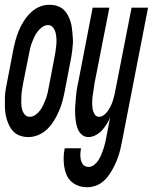

<svg xmlns="http://www.w3.org/2000/svg" viewBox="-44 -562 640 804"><path d="M75 12Q55 12 38 5.5Q21 -1 10 -13.5Q-1 -26 -8.5 -43Q-16 -60 -19.5 -77.5Q-23 -95 -23.5 -114.5Q-24 -134 -23.5 -153Q-23 -172 -19.5 -191.5Q-16 -211 -12 -230L11 -350Q15 -371 20.5 -391.5Q26 -412 34.5 -433Q43 -454 55.5 -473.5Q68 -493 84.5 -509Q101 -525 121 -533.5Q141 -542 162 -542Q175 -542 187 -539.5Q199 -537 209.5 -531Q220 -525 227.5 -516.5Q235 -508 240.5 -497.5Q246 -487 250 -475.5Q254 -464 256 -452Q258 -440 259 -427.5Q260 -415 261 -402.5Q262 -390 261 -377Q260 -364 258.5 -351.5Q257 -339 255 -326Q253 -313 250 -300L227 -180Q223 -159 217.5 -138.5Q212 -118 203 -97Q194 -76 182 -56.5Q170 -37 153.5 -21Q137 -5 116 3.5Q95 12 75 12ZM81 -73Q93 -73 104.5 -81Q116 -89 124 -100Q132 -111 137.5 -123Q143 -135 147.5 -147Q152 -159 155 -171.5Q158 -184 160 -196L183 -316Q186 -330 188 -343.5Q190 -357 191.5 -371Q193 -385 192.5 -398Q192 -411 189 -424Q186 -437 178 -447Q170 -457 157 -457Q145 -457 133.5 -449Q122 -441 113.5 -430Q105 -419 99.5 -407Q94 -395 89.5 -383Q85 -371 82 -358.5Q79 -346 77 -334L53 -214Q51 -200 48.5 -186.5Q46 -173 45.5 -159Q45 -145 45 -132Q45 -119 48 -106Q51 -93 59 -83Q67 -73 81 -73ZM322 222Q303 222 286 216.5Q269 211 255.5 199Q242 187 235 171Q228 155 225 136Q222 117 222.5 98Q223 79 227 59H295Q294 68 293 76Q292 84 292.5 92.5Q293 101 295 109Q297 117 301 123.5Q305 130 311.5 133.5Q318 137 327 137Q339 137 350 128.5Q361 120 368 109Q375 98 380 86Q385 74 389 62Q393 50 396 38Q399 26 401 14L417 -70Q411 -55 402 -41Q393 -27 382.5 -15.5Q372 -4 356.5 4Q341 12 327 12Q309 12 297.5 1Q286 -10 280.5 -25Q275 -40 273 -57Q271 -74 270.5 -91Q270 -108 271.5 -125.5Q273 -143 274.5 -160.5Q276 -178 279 -195Q282 -212 286 -230L344 -530H414L352 -214Q350 -200 348 -187Q346 -174 344 -160.5Q342 -147 342 -134Q342 -121 343.5 -108.5Q345 -96 351.5 -84.5Q358 -73 371 -73Q382 -73 391.5 -80.5Q401 -88 408 -98Q415 -108 420 -118.5Q425 -129 428.5 -140Q432 -151 434.5 -161.5Q437 -172 439 -183L507 -530H576L467 30Q464 45 460.5 60.5Q457 76 452 91Q447 106 440 121.5Q433 137 425 151Q417 165 406.5 178.5Q396 192 382.5 202Q369 212 353.5 217Q338 222 322 222Z"/></svg>

Font: Lode Dark Term
Style: Bold Italic
Weight: 700
Italic angle: -11°
Monospace: yes
Designer: Belleve Invis
Foundry: Belleve Invis
Version: Version 29.2.0